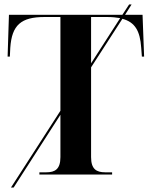

<svg xmlns="http://www.w3.org/2000/svg" viewBox="-20 -780 678 858"><path d="M29 58H41L250 -267V-78C250 -24 226 -10 187 -10H156V0H481V-10H450C411 -10 387 -24 387 -78V-479L527 -696C583 -681 606 -642 611 -567L614 -527H624L617 -714H539L568 -760H557L527 -714H20L14 -527H24L26 -567C33 -668 74 -704 179 -704H250V-285ZM387 -704H459C481 -704 500 -702 517 -699L387 -497Z"/></svg>

Font: Noto Serif Display SemiBold
Style: Regular
Weight: 600
Designer: Monotype Design Team
Foundry: Monotype Imaging Inc.
Version: Version 2.009